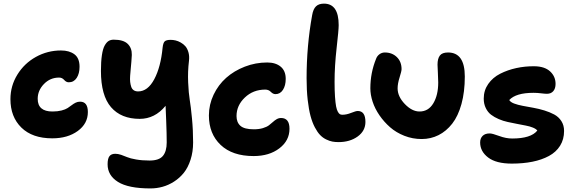

<svg xmlns="http://www.w3.org/2000/svg" viewBox="-20 -822 3193 1069"><path d="M271 -51.8Q160.2 -51.8 99.1 -111.6Q38.1 -171.4 38.1 -270Q38.1 -343.8 76.7 -406.5Q115.2 -469.2 179.9 -505.1Q244.6 -541 319.8 -541Q365.7 -541 394.3 -519.8Q422.9 -498.5 422.9 -450.2Q422.9 -412.6 407 -388.2Q391.1 -363.8 362.8 -363.8Q348.6 -363.8 337.2 -377Q325.7 -390.1 309.1 -390.1Q259.3 -390.1 224.6 -354.2Q189.9 -318.4 189.9 -272Q189.9 -201.2 272 -201.2Q300.8 -201.2 322.5 -206.8Q344.2 -212.4 356.7 -220.5Q369.1 -228.5 379.4 -236.6Q389.6 -244.6 400.9 -250.2Q412.1 -255.9 425.8 -255.9Q469.2 -255.9 469.2 -198.2Q469.2 -133.8 413.1 -92.8Q356.9 -51.8 271 -51.8Z M817.9 227.1Q694.8 227.1 637 190.9Q579.1 154.8 579.1 92.8Q579.1 61 589.4 47.6Q599.6 34.2 622.1 34.2Q636.7 34.2 654.3 40Q671.9 45.9 688.2 53Q704.6 60.1 737.8 65.9Q771 71.8 813 71.8Q865.7 71.8 887 46.1Q908.2 20.5 908.2 -28.8Q908.2 -76.7 905.3 -149.2Q902.3 -221.7 901.9 -232.9Q842.3 -160.2 757.8 -160.2Q654.3 -160.2 598.1 -225.3Q542 -290.5 542 -426.8Q542 -479.5 547.4 -515.1Q552.7 -550.8 563 -568.8Q573.2 -586.9 585 -594Q596.7 -601.1 613.3 -601.1Q667 -601.1 690.9 -577.9Q714.8 -554.7 713.9 -516.1Q713.4 -500.5 711.4 -478Q709.5 -455.6 707.8 -438Q706.1 -420.4 704.6 -400.4Q703.1 -380.4 704.8 -365.7Q706.5 -351.1 710.7 -338.6Q714.8 -326.2 724.6 -319.6Q734.4 -313 749 -313Q802.7 -313 838.9 -380.9Q875 -448.7 885.3 -556.2Q888.2 -583.5 897.2 -591.8Q906.2 -600.1 930.2 -600.1Q943.4 -600.1 957.3 -596.9Q971.2 -593.8 986.1 -585.4Q1001 -577.1 1012 -564.7Q1022.9 -552.2 1029.1 -531.2Q1035.2 -510.3 1032.2 -483.9Q1024.9 -423.8 1027.6 -363.3Q1030.3 -302.7 1036.4 -265.9Q1042.5 -229 1048.8 -163.6Q1055.2 -98.1 1055.2 -28.8Q1055.2 23.4 1041 67.1Q1026.9 110.8 1003.7 139.9Q980.5 168.9 949.2 189Q918 209 885 218Q852.1 227.1 817.9 227.1Z M1392.1 46.9Q1273.9 46.9 1208.5 -15.1Q1143.1 -77.1 1143.1 -179.2Q1143.1 -239.7 1169.2 -294.7Q1195.3 -349.6 1239.3 -388.7Q1283.2 -427.7 1343 -450.9Q1402.8 -474.1 1467.8 -474.1Q1514.6 -474.1 1542.7 -450.9Q1570.8 -427.7 1570.8 -382.8Q1570.8 -345.7 1555.4 -321.8Q1540 -297.9 1513.7 -297.9Q1500 -297.9 1487.8 -310.5Q1475.6 -323.2 1457 -323.2Q1389.6 -323.2 1343.3 -279.1Q1296.9 -234.9 1296.9 -175.8Q1296.9 -140.6 1318.8 -121.3Q1340.8 -102.1 1393.1 -102.1Q1421.9 -102.1 1443.6 -108.6Q1465.3 -115.2 1477.5 -124.5Q1489.7 -133.8 1499.5 -142.8Q1509.3 -151.9 1520.5 -158.4Q1531.7 -165 1544.9 -165Q1591.8 -165 1591.8 -105Q1591.8 -39.1 1535.4 3.9Q1479 46.9 1392.1 46.9Z M1864.7 -30.8Q1846.2 -30.8 1830.6 -33.7Q1814.9 -36.6 1796.1 -45.7Q1777.3 -54.7 1762.5 -70.1Q1747.6 -85.4 1733.2 -112.5Q1718.8 -139.6 1709 -176Q1699.2 -212.4 1693.1 -266.1Q1687 -319.8 1687 -386.2Q1687 -567.4 1717.8 -736.8Q1723.6 -771.5 1739.3 -786.6Q1754.9 -801.8 1783.7 -801.8Q1865.7 -801.8 1865.7 -682.1Q1865.7 -655.3 1854.2 -554.7Q1842.8 -454.1 1842.8 -366.2Q1842.8 -317.9 1845.2 -283.2Q1847.7 -248.5 1851.3 -229.5Q1855 -210.4 1861.1 -199.7Q1867.2 -189 1872.8 -186Q1878.4 -183.1 1886.7 -183.1Q1909.2 -183.1 1935.3 -193.6Q1961.4 -204.1 1971.7 -204.1Q2014.6 -204.1 2014.6 -143.1Q2014.6 -93.3 1971.4 -62Q1928.2 -30.8 1864.7 -30.8Z M2327.6 -47.9Q2277.3 -47.9 2231.4 -65.9Q2185.5 -84 2151.9 -113.5Q2118.2 -143.1 2092.8 -179.9Q2067.4 -216.8 2054.7 -255.6Q2042 -294.4 2042 -330.1Q2042 -416 2073.7 -494.1Q2079.1 -509.8 2092.5 -519.8Q2106 -529.8 2122.6 -529.8Q2163.1 -529.8 2189.5 -504.2Q2215.8 -478.5 2215.8 -437Q2215.8 -425.8 2204.8 -391.1Q2193.8 -356.4 2193.8 -330.1Q2193.8 -284.7 2233.9 -242.9Q2273.9 -201.2 2315.9 -201.2Q2365.2 -201.2 2392.6 -246.8Q2419.9 -292.5 2419.9 -362.8Q2419.9 -385.7 2418 -416Q2416 -446.3 2416 -461.9Q2416 -495.6 2429 -512.7Q2441.9 -529.8 2474.6 -529.8Q2567.9 -529.8 2567.9 -396Q2567.9 -310.1 2549.3 -242.9Q2530.8 -175.8 2497.8 -133.5Q2464.8 -91.3 2421.6 -69.6Q2378.4 -47.9 2327.6 -47.9Z M2829.6 88.9Q2742.2 88.9 2697.8 54.9Q2653.3 21 2653.3 -28.8Q2653.3 -51.8 2667 -65.4Q2680.7 -79.1 2706.5 -79.1Q2721.2 -79.1 2759.3 -64.9Q2797.4 -50.8 2831.5 -50.8Q2936.5 -50.8 2971.7 -95.2Q2964.4 -104.5 2947 -111.6Q2929.7 -118.7 2907.7 -122.8Q2885.7 -127 2859.4 -132.1Q2833 -137.2 2807.1 -142.8Q2781.2 -148.4 2756.8 -158.9Q2732.4 -169.4 2714.1 -183.3Q2695.8 -197.3 2684.6 -220.5Q2673.3 -243.7 2673.3 -272.9Q2673.3 -318.8 2698.5 -354.7Q2723.6 -390.6 2765.1 -411.6Q2806.6 -432.6 2855 -443.1Q2903.3 -453.6 2954.6 -453.1Q3012.2 -452.6 3042.7 -424.6Q3073.2 -396.5 3073.2 -355Q3073.2 -329.1 3060.5 -314.5Q3047.9 -299.8 3025.4 -299.8Q3013.2 -299.8 2992.2 -302.5Q2971.2 -305.2 2950.7 -305.2Q2852.5 -305.2 2815.4 -265.1Q2821.8 -253.4 2842.5 -245.6Q2863.3 -237.8 2890.6 -232.7Q2918 -227.5 2949.5 -221.9Q2981 -216.3 3011 -207Q3041 -197.8 3065.7 -184.6Q3090.3 -171.4 3105.5 -147.9Q3120.6 -124.5 3120.6 -92.8Q3120.6 -45.9 3098.4 -10.5Q3076.2 24.9 3036.4 46.4Q2996.6 67.9 2944.6 78.4Q2892.6 88.9 2829.6 88.9Z"/></svg>

Font: Shantell Sans Irregular Bouncy
Style: Bold
Weight: 700
Designer: Stephen Nixon, Anya Danilova, Shantell Martin
Foundry: Arrow Type
Version: Version 1.006;[9816181b4]